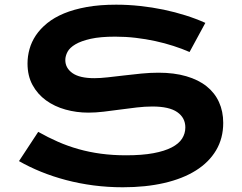

<svg xmlns="http://www.w3.org/2000/svg" viewBox="-20 -793 1040 824"><path d="M144 -227.1Q185.5 -203.6 228.3 -184.8Q271 -166 316.9 -153.1Q362.8 -140.1 413.3 -133.3Q463.9 -126.5 521 -126.5Q589.8 -126.5 638.2 -135.5Q686.5 -144.5 717 -160.4Q747.6 -176.3 761.5 -198.2Q775.4 -220.2 775.4 -246.1Q775.4 -287.6 740.7 -311.8Q706.1 -335.9 633.8 -335.9Q602.1 -335.9 566.9 -331.8Q531.7 -327.6 495.8 -322.8Q460 -317.9 425 -313.7Q390.1 -309.6 359.4 -309.6Q308.1 -309.6 261 -322.8Q213.9 -335.9 177.5 -362.3Q141.1 -388.7 119.6 -428.2Q98.1 -467.8 98.1 -520.5Q98.1 -551.8 106.7 -582.5Q115.2 -613.3 134 -641.4Q152.8 -669.4 182.6 -693.6Q212.4 -717.8 254.6 -735.4Q296.9 -752.9 352.3 -762.9Q407.7 -772.9 478.5 -772.9Q529.8 -772.9 581.5 -767.3Q633.3 -761.7 682.4 -751.5Q731.4 -741.2 776.9 -726.8Q822.3 -712.4 861.3 -694.8L793.5 -569.8Q761.2 -584 724.1 -595.9Q687 -607.9 646.5 -616.7Q606 -625.5 562.7 -630.6Q519.5 -635.7 474.6 -635.7Q410.6 -635.7 369.4 -626.5Q328.1 -617.2 303.7 -602.8Q279.3 -588.4 269.8 -570.6Q260.3 -552.7 260.3 -535.2Q260.3 -501 291 -479.2Q321.8 -457.5 384.8 -457.5Q410.2 -457.5 443.1 -461.2Q476.1 -464.8 512.5 -469.2Q548.8 -473.6 586.7 -477.3Q624.5 -481 660.2 -481Q727.5 -481 779.5 -465.8Q831.5 -450.7 866.7 -422.6Q901.9 -394.5 919.9 -354.7Q938 -314.9 938 -265.6Q938 -199.7 907.5 -148.2Q877 -96.7 820.6 -61.3Q764.2 -25.9 684.6 -7.6Q605 10.7 507.3 10.7Q442.9 10.7 381.3 2.7Q319.8 -5.4 263.4 -20.3Q207 -35.2 156 -55.9Q105 -76.7 61.5 -101.6Z"/></svg>

Font: Krona One
Style: Regular
Weight: 400
Version: Version 1.003